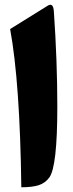

<svg xmlns="http://www.w3.org/2000/svg" viewBox="-20 -791 308 813"><path d="M22.9 -668 181.6 -766.6Q205.1 -781.7 208 -743.7Q222.7 -531.2 222.7 -339.4Q222.7 -86.4 189 -39.6Q171.4 -15.6 143.8 -6.8Q116.2 2 70.3 2Q64.5 -442.4 22.9 -668Z"/></svg>

Font: Sahel Black FD
Style: Black-FD
Weight: 900
Foundry: Saber Rastikerdar (saber.rastikerdar@gmail.com)
Version: Version 3.3.1